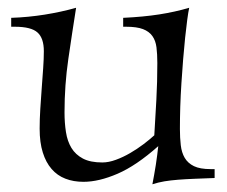

<svg xmlns="http://www.w3.org/2000/svg" viewBox="-20 -458 585 494"><path d="M8.8 -412.1Q52.7 -413.6 95.2 -420.4Q137.7 -427.2 175.8 -438Q165.5 -373 155.8 -306.2Q146 -239.3 146 -168.9Q146 -141.6 149.7 -118.2Q153.3 -94.7 163.8 -77.4Q174.3 -60.1 193.4 -50Q212.4 -40 243.2 -40Q259.8 -40 278.3 -46.9Q296.9 -53.7 314.9 -64.2Q333 -74.7 349.1 -86.9Q365.2 -99.1 377 -109.9Q379.9 -155.3 382.3 -201.2Q384.8 -247.1 384.8 -295.9Q384.8 -318.8 382.6 -336.2Q380.4 -353.5 372.1 -365.2Q363.8 -377 347.9 -383.1Q332 -389.2 304.2 -389.2H296.9V-412.1Q349.1 -414.6 389.6 -420.9Q430.2 -427.2 466.8 -438Q464.4 -426.8 461.7 -406.7Q459 -386.7 456.3 -360.8Q453.6 -335 451.2 -305.2Q448.7 -275.4 446.8 -244.4Q444.8 -213.4 443.8 -183.1Q442.9 -152.8 442.9 -126Q442.9 -103.5 445.1 -84.5Q447.3 -65.4 455.3 -51.8Q463.4 -38.1 479 -30.5Q494.6 -22.9 522 -22.9H532.2V0Q503.4 1 480.5 2Q457.5 2.9 438.5 4.4Q419.4 5.9 403.3 8.5Q387.2 11.2 372.1 16.1Q374 5.4 376.5 -7.6Q378.9 -20.5 380.9 -33.7Q382.8 -46.9 384.5 -59.3Q386.2 -71.8 387.2 -82Q330.6 -31.7 282.5 -11Q234.4 9.8 194.8 9.8Q168.9 9.8 148.2 1.7Q127.4 -6.3 112.8 -23.2Q98.1 -40 90.1 -65.7Q82 -91.3 82 -127Q82 -150.9 83.7 -178Q85.4 -205.1 87.4 -231.7Q89.4 -258.3 91.1 -282.7Q92.8 -307.1 92.8 -326.2Q92.8 -359.9 76.4 -374.5Q60.1 -389.2 18.1 -389.2H8.8Z"/></svg>

Font: Simonetta
Style: Regular
Weight: 400
Designer: Gayaneh Bagdasaryan
Foundry: BrownFox
Version: Version 1.001